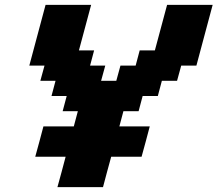

<svg xmlns="http://www.w3.org/2000/svg" viewBox="-20 -645 895 790"><path d="M216.3 125H403.8Q409.2 104 420.4 62.5Q431.6 21 437.5 0H562.5Q568.4 -21 579.6 -62.5Q590.8 -104 596.2 -125H471.2L487.8 -187.5H550.3L566.9 -250H629.4L646 -312.5H708.5L725.6 -375H788.1Q799.3 -416.5 821.5 -500Q843.8 -583.5 855 -625H667.5L617.2 -437.5H554.7L538.1 -375H475.6L458.5 -312.5H396L413.1 -375H350.6L367.2 -437.5H304.7L355 -625H167.5Q156.2 -583.5 134 -500Q111.8 -416.5 100.6 -375H163.1L146 -312.5H208.5L191.9 -250H254.4L237.8 -187.5H300.3L283.7 -125H158.7Q153.3 -104 142.1 -62.5Q130.9 -21 125 0H250Q244.6 21 233.4 62.5Q222.2 104 216.3 125Z"/></svg>

Font: Faithful 32x
Style: SemiboldOblique
Weight: 400
Foundry: Faithful Resource Pack
Version: Version 1.0; January 27, 2023